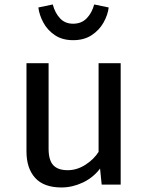

<svg xmlns="http://www.w3.org/2000/svg" viewBox="-20 -822 655 855"><path d="M196.4 -540.5V-160Q196.4 -108.7 217.2 -86.4Q237.9 -64.1 281.5 -64.1Q322.6 -64.1 360.3 -88.2Q397.9 -112.3 419 -145.6V-540.5H517.4V0H432.8L425.6 -71.3Q394.4 -30.3 347.9 -8.7Q301.5 12.8 253.8 12.8Q175.4 12.8 136.7 -29.7Q97.9 -72.3 97.9 -147.7V-540.5ZM305.6 -643.1Q257.4 -643.1 224.4 -665.4Q191.3 -687.7 173.1 -721.5Q154.9 -755.4 150.8 -788.7L214.9 -802.1Q225.1 -764.1 247.4 -740.3Q269.7 -716.4 305.6 -716.4Q342.6 -716.4 365.9 -740.3Q389.2 -764.1 399.5 -802.1L464.1 -788.7Q460 -755.4 441 -721.5Q422.1 -687.7 388.2 -665.4Q354.4 -643.1 305.6 -643.1Z"/></svg>

Font: Fira Code Retina
Style: Regular
Weight: 450
Monospace: yes
Designer: Carrois Corporate, Edenspiekermann AG, Nikita Prokopov
Foundry: Carrois Corporate, Edenspiekermann AG, Nikita Prokopov
Version: Version 6.002